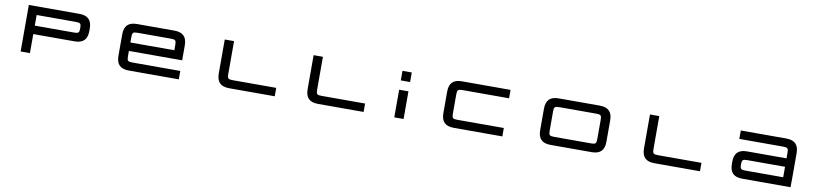

<svg xmlns="http://www.w3.org/2000/svg" viewBox="8 -1773 12132 2845"><g transform="rotate(10 6074.5 -350.0)"><path d="M286.5 -700V0H426.5V-286.5H1047C1176 -286.5 1236.5 -347 1236.5 -476.5V-510C1236.5 -639.5 1176 -700 1047 -700ZM426.5 -413.5V-573.5H1017C1085 -573.5 1096.5 -561.5 1096.5 -493.5V-493C1096.5 -425 1085 -413.5 1017 -413.5Z M2476.5 -700H1915C1785.5 -700 1725 -639.5 1725 -510V-190C1725 -60.5 1785.5 0 1915 0H2666.5V-126.5H1945C1877 -126.5 1865 -138.5 1865 -206.5V-286.5H2666.5V-510C2666.5 -639.5 2605.5 -700 2476.5 -700ZM1865 -413.5V-493.5C1865 -561.5 1877 -573.5 1945 -573.5H2446.5C2514.5 -573.5 2526.5 -561.5 2526.5 -493.5V-413.5Z M3234.5 -700V-190C3234.5 -60.5 3295 0 3424.5 0H4110V-126.5H3454.5C3386 -126.5 3374.5 -138.5 3374.5 -206.5V-700Z M4571.5 -700V-190C4571.5 -60.5 4632 0 4761.5 0H5447V-126.5H4791.5C4723 -126.5 4711.5 -138.5 4711.5 -206.5V-700Z M5908.5 -416V0H6048.5V-416ZM5908.5 -556H6048.5V-700H5908.5Z M7534.5 -700H6804C6674.5 -700 6614 -639.5 6614 -510V-190C6614 -60.5 6674.5 0 6804 0H7534.5V-126.5H6834C6766 -126.5 6754 -138.5 6754 -206.5V-493.5C6754 -561.5 6766 -573.5 6834 -573.5H7534.5Z M8877 -700H8260.5C8131 -700 8070.5 -639.5 8070.5 -510V-190C8070.5 -60.5 8131 0 8260.5 0H8877C9006.5 0 9067 -60.5 9067 -190V-510C9067 -639.5 9006.5 -700 8877 -700ZM8210.5 -206.5V-493.5C8210.5 -561.5 8222.5 -573.5 8290.5 -573.5H8847C8915.5 -573.5 8927 -561.5 8927 -493.5V-206.5C8927 -138.5 8915.5 -126.5 8847 -126.5H8290.5C8222.5 -126.5 8210.5 -138.5 8210.5 -206.5Z M9632.5 -700V-190C9632.5 -60.5 9693 0 9822.5 0H10508V-126.5H9852.5C9784 -126.5 9772.5 -138.5 9772.5 -206.5V-700Z M11169 -284H11738V-126.5H11169C11101.5 -126.5 11089 -138.5 11089 -205.5C11089 -272.5 11101.5 -284 11169 -284ZM10955 -190C10955 -60.5 11015.5 0 11144.5 0H11871V-90H11872V-510C11872 -639.5 11811.5 -700 11682.5 -700H10999V-573.5H11658C11726 -573.5 11738 -561.5 11738 -493.5V-411H11144.5C11015.5 -411 10955 -350.5 10955 -221Z"/></g></svg>

Font: Melete Medium
Style: Regular
Weight: 500
Width: 6
Designer: Sora Sagano
Foundry: DOT COLON
Version: Version 0.200;FEAKit 1.0